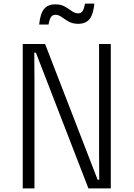

<svg xmlns="http://www.w3.org/2000/svg" viewBox="-20 -1044 740 1064"><path d="M106 0V-800H230L521 -48H530L529 -199V-800H594V0H470L179 -752H170L171 -602V0ZM197 -908Q203 -968 224 -994Q245 -1020 287 -1020Q318 -1020 339.5 -1007.5Q361 -995 378 -982.5Q395 -970 413 -970Q429 -970 437.5 -982.5Q446 -995 451 -1024H503Q497 -964 476 -938Q455 -912 413 -912Q382 -912 360.5 -924.5Q339 -937 322 -949.5Q305 -962 287 -962Q271 -962 262.5 -949.5Q254 -937 249 -908Z"/></svg>

Font: Martian Mono ExtraLight
Style: Regular
Weight: 200
Monospace: yes
Designer: Roman Shamin
Foundry: Evil Martians
Version: Version 1.000; ttfautohint (v1.8.4.7-5d5b)